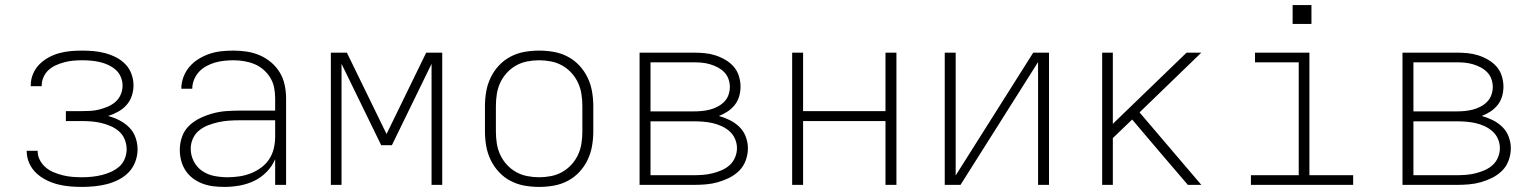

<svg xmlns="http://www.w3.org/2000/svg" viewBox="-20 -727 6040 755"><path d="M303 8Q279 8 255 6Q231 4 207.5 -2Q184 -8 162 -19Q140 -30 122.5 -46.5Q105 -63 95 -85.5Q85 -108 85 -132Q85 -133 85 -133.5Q85 -134 85 -134H128Q128 -134 128 -133.5Q128 -133 128 -133Q128 -114 137 -97Q146 -80 160.5 -68Q175 -56 192.5 -49Q210 -42 228 -37.5Q246 -33 265 -31.5Q284 -30 303 -30Q322 -30 341.5 -32Q361 -34 379.5 -38.5Q398 -43 416 -51Q434 -59 448.5 -71.5Q463 -84 470.5 -102.5Q478 -121 478 -140Q478 -160 470.5 -178.5Q463 -197 448.5 -210Q434 -223 415.5 -231Q397 -239 378 -243.5Q359 -248 339.5 -249.5Q320 -251 300 -251H239V-290H300Q318 -290 336 -291Q354 -292 371 -296.5Q388 -301 404.5 -308Q421 -315 434.5 -327Q448 -339 455 -356Q462 -373 462 -390Q462 -408 455 -424.5Q448 -441 435 -452.5Q422 -464 406 -471.5Q390 -479 372.5 -483Q355 -487 337.5 -488.5Q320 -490 303 -490Q286 -490 268.5 -488.5Q251 -487 234 -482.5Q217 -478 201 -471Q185 -464 172 -452.5Q159 -441 151.5 -424.5Q144 -408 144 -391Q144 -390 144 -389.5Q144 -389 144 -388H101Q101 -389 101 -390.5Q101 -392 101 -393Q101 -415 110 -436.5Q119 -458 135 -474Q151 -490 171 -501Q191 -512 213 -518Q235 -524 257.5 -526Q280 -528 303 -528Q326 -528 348.5 -526Q371 -524 393.5 -518Q416 -512 436.5 -501.5Q457 -491 473 -474.5Q489 -458 497 -436Q505 -414 505 -391Q505 -370 498 -349.5Q491 -329 477 -313.5Q463 -298 444 -287.5Q425 -277 405 -271Q428 -265 449.5 -254Q471 -243 488 -226Q505 -209 513 -186Q521 -163 521 -139Q521 -115 512 -91Q503 -67 486 -49.5Q469 -32 446.5 -20.5Q424 -9 400.5 -3Q377 3 352 5.5Q327 8 303 8Z M863 8Q841 8 819.5 5.5Q798 3 777.5 -4.5Q757 -12 739.5 -25Q722 -38 710 -56Q698 -74 692.5 -95Q687 -116 687 -138Q687 -164 696 -189.5Q705 -215 724 -233Q743 -251 767 -262.5Q791 -274 816.5 -281Q842 -288 868 -290Q894 -292 920 -292H1062V-340Q1062 -361 1058 -382Q1054 -403 1043 -421Q1032 -439 1016 -453Q1000 -467 980.5 -475Q961 -483 940 -486.5Q919 -490 898 -490Q880 -490 861.5 -488Q843 -486 825.5 -481Q808 -476 791.5 -467Q775 -458 762.5 -444.5Q750 -431 743 -413.5Q736 -396 736 -378H693Q693 -402 701.5 -424.5Q710 -447 725.5 -465Q741 -483 761.5 -495.5Q782 -508 804.5 -515.5Q827 -523 850.5 -525.5Q874 -528 898 -528Q925 -528 951 -524Q977 -520 1001.5 -509.5Q1026 -499 1046.5 -481.5Q1067 -464 1080.5 -441.5Q1094 -419 1099.5 -392.5Q1105 -366 1105 -340V0H1062V-101Q1050 -73 1028.5 -51Q1007 -29 980 -16Q953 -3 923 2.5Q893 8 863 8ZM875 -30Q898 -30 921.5 -33.5Q945 -37 966.5 -45.5Q988 -54 1007 -68Q1026 -82 1038.5 -101Q1051 -120 1056.5 -143Q1062 -166 1062 -189V-254H920Q900 -254 879.5 -252.5Q859 -251 838.5 -246.5Q818 -242 798.5 -234.5Q779 -227 763 -214Q747 -201 738.5 -182Q730 -163 730 -142Q730 -116 742 -92.5Q754 -69 775.5 -54.5Q797 -40 823 -35Q849 -30 875 -30Z M1281 0V-520H1344L1500 -200L1656 -520H1719V0H1677V-476L1521 -156H1479L1323 -476V0Z M2100 8Q2071 8 2042.5 3Q2014 -2 1988 -15.5Q1962 -29 1942 -50.5Q1922 -72 1909.5 -98Q1897 -124 1892 -152.5Q1887 -181 1887 -210V-310Q1887 -339 1892 -367.5Q1897 -396 1909.5 -422Q1922 -448 1942 -469.5Q1962 -491 1988 -504.5Q2014 -518 2042.5 -523Q2071 -528 2100 -528Q2129 -528 2157.5 -523Q2186 -518 2212 -504.5Q2238 -491 2258 -469.5Q2278 -448 2290.5 -422Q2303 -396 2308 -367.5Q2313 -339 2313 -310V-210Q2313 -181 2308 -152.5Q2303 -124 2290.5 -98Q2278 -72 2258 -50.5Q2238 -29 2212 -15.5Q2186 -2 2157.5 3Q2129 8 2100 8ZM2100 -30Q2123 -30 2146.5 -34.5Q2170 -39 2190.5 -50.5Q2211 -62 2227 -79.5Q2243 -97 2253 -118.5Q2263 -140 2266.5 -163.5Q2270 -187 2270 -210V-310Q2270 -333 2266.5 -356.5Q2263 -380 2253 -401.5Q2243 -423 2227 -440.5Q2211 -458 2190.5 -469.5Q2170 -481 2146.5 -485.5Q2123 -490 2100 -490Q2077 -490 2053.5 -485.5Q2030 -481 2009.5 -469.5Q1989 -458 1973 -440.5Q1957 -423 1947 -401.5Q1937 -380 1933.5 -356.5Q1930 -333 1930 -310V-210Q1930 -187 1933.5 -163.5Q1937 -140 1947 -118.5Q1957 -97 1973 -79.5Q1989 -62 2009.5 -50.5Q2030 -39 2053.5 -34.5Q2077 -30 2100 -30Z M2495 0V-520H2708Q2729 -520 2750.5 -518Q2772 -516 2792.5 -509.5Q2813 -503 2832 -492Q2851 -481 2865 -465Q2879 -449 2885.5 -428Q2892 -407 2892 -386Q2892 -367 2886.5 -348Q2881 -329 2869 -314Q2857 -299 2841 -288.5Q2825 -278 2807 -271Q2829 -265 2850 -254.5Q2871 -244 2887.5 -228Q2904 -212 2912.5 -189.5Q2921 -167 2921 -144Q2921 -120 2912.5 -96.5Q2904 -73 2887 -56Q2870 -39 2848 -28Q2826 -17 2803 -10.5Q2780 -4 2756 -2Q2732 0 2708 0ZM2538 -289H2708Q2724 -289 2740 -290.5Q2756 -292 2771.5 -296Q2787 -300 2801.5 -307.5Q2816 -315 2827.5 -326.5Q2839 -338 2844.5 -353.5Q2850 -369 2850 -385Q2850 -401 2844.5 -416.5Q2839 -432 2827.5 -443.5Q2816 -455 2801.5 -462.5Q2787 -470 2771.5 -474.5Q2756 -479 2740 -480.5Q2724 -482 2708 -482H2538ZM2538 -38H2708Q2726 -38 2745 -39.5Q2764 -41 2782 -45.5Q2800 -50 2817.5 -57.5Q2835 -65 2849 -77.5Q2863 -90 2870.5 -108Q2878 -126 2878 -144Q2878 -163 2870.5 -180.5Q2863 -198 2849 -210.5Q2835 -223 2817.5 -231Q2800 -239 2782 -243Q2764 -247 2745 -248.5Q2726 -250 2708 -250H2538Z M3095 0V-520H3138V-290H3462V-520H3505V0H3462V-251H3138V0Z M3695 0V-520H3738V-37L4043 -520H4105V0H4062V-483L3757 0Z M4314 0V-520H4356V-240L4646 -520H4704L4461 -285L4704 0H4651L4544 -125L4432 -257L4356 -184V0Z M4899 0V-38H5087V-482H4915V-520H5129V-38H5301V0ZM5063 -633V-707H5137V-633Z M5495 0V-520H5708Q5729 -520 5750.5 -518Q5772 -516 5792.5 -509.5Q5813 -503 5832 -492Q5851 -481 5865 -465Q5879 -449 5885.5 -428Q5892 -407 5892 -386Q5892 -367 5886.5 -348Q5881 -329 5869 -314Q5857 -299 5841 -288.5Q5825 -278 5807 -271Q5829 -265 5850 -254.5Q5871 -244 5887.5 -228Q5904 -212 5912.5 -189.5Q5921 -167 5921 -144Q5921 -120 5912.5 -96.5Q5904 -73 5887 -56Q5870 -39 5848 -28Q5826 -17 5803 -10.5Q5780 -4 5756 -2Q5732 0 5708 0ZM5538 -289H5708Q5724 -289 5740 -290.5Q5756 -292 5771.5 -296Q5787 -300 5801.5 -307.5Q5816 -315 5827.5 -326.5Q5839 -338 5844.5 -353.5Q5850 -369 5850 -385Q5850 -401 5844.5 -416.5Q5839 -432 5827.5 -443.5Q5816 -455 5801.5 -462.5Q5787 -470 5771.5 -474.5Q5756 -479 5740 -480.5Q5724 -482 5708 -482H5538ZM5538 -38H5708Q5726 -38 5745 -39.5Q5764 -41 5782 -45.5Q5800 -50 5817.5 -57.5Q5835 -65 5849 -77.5Q5863 -90 5870.5 -108Q5878 -126 5878 -144Q5878 -163 5870.5 -180.5Q5863 -198 5849 -210.5Q5835 -223 5817.5 -231Q5800 -239 5782 -243Q5764 -247 5745 -248.5Q5726 -250 5708 -250H5538Z"/></svg>

Font: Iosevka SS04 XLt Ex
Style: Regular
Weight: 200
Width: 7
Monospace: yes
Designer: Belleve Invis
Foundry: Belleve Invis
Version: Version 19.0.0; ttfautohint (v1.8.4)